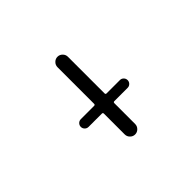

<svg xmlns="http://www.w3.org/2000/svg" viewBox="-141 -1029 1283 1283"><g transform="rotate(-45 500.0 -388.0)"><path d="M319.3 -276.4Q303.7 -276.4 293 -287.1Q282.2 -297.9 282.2 -313Q282.2 -328.1 293 -338.9Q303.7 -349.6 319.3 -349.6H444.3Q454.1 -349.6 454.1 -359.4V-705.1Q454.1 -725.6 468.8 -740.2Q483.4 -754.9 503.4 -754.9Q523.4 -754.9 538.1 -740.2Q552.7 -725.6 552.7 -705.1V-359.4Q552.7 -349.6 562.5 -349.6H688.5Q703.1 -349.6 713.9 -338.9Q724.6 -328.1 724.6 -313Q724.6 -297.9 713.9 -287.1Q703.1 -276.4 688.5 -276.4H562.5Q552.7 -276.4 552.7 -266.6V-70.3Q552.7 -49.8 538.1 -35.2Q523.4 -20.5 503.4 -20.5Q483.4 -20.5 468.8 -35.2Q454.1 -49.8 454.1 -70.3V-266.6Q454.1 -276.4 444.3 -276.4Z"/></g></svg>

Font: Rounded-X Mgen+ 2m regular
Style: Regular
Weight: 400
Designer: [Source Han Sans]
Ryoko NISHIZUKA  (kana & ideographs); Paul D. Hunt (Latin, Greek & Cyrillic); Wenlong ZHANG  (bopomofo
Version: Version 1.059.20150602